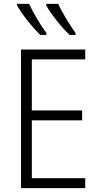

<svg xmlns="http://www.w3.org/2000/svg" viewBox="-20 -969 512 989"><path d="M419 0H88V-714H419V-663H144V-400H403V-349H144V-51H419ZM130 -949H68V-941Q85 -909 122.5 -862Q160 -815 188 -789H219V-799Q199 -825 172.5 -869.5Q146 -914 130 -949ZM280 -949H218V-941Q235 -910 272.5 -862.5Q310 -815 339 -789H369V-799Q350 -825 322 -871Q294 -917 280 -949Z"/></svg>

Font: Noto Sans UI SemiCondensed Light
Style: Regular
Weight: 300
Width: 4
Designer: Monotype Design Team
Foundry: Monotype Imaging Inc.
Version: Version 1.901